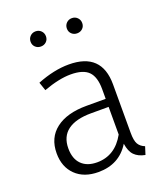

<svg xmlns="http://www.w3.org/2000/svg" viewBox="-138 -836 808 940"><g transform="rotate(-20 265.5 -365.5)"><path d="M470 -30 457 11Q421 4 401.5 -16Q382 -36 376 -77Q322 11 213 11Q138 11 94.5 -31.5Q51 -74 51 -145Q51 -226 108.5 -270Q166 -314 268 -314H368V-365Q368 -428 340 -456.5Q312 -485 247 -485Q187 -485 105 -455L90 -499Q178 -534 255 -534Q426 -534 426 -368V-116Q426 -75 436.5 -57Q447 -39 470 -30ZM368 -128V-272H277Q197 -272 155 -241Q113 -210 113 -148Q113 -94 142 -65Q171 -36 223 -36Q317 -36 368 -128ZM198 -702Q198 -685 186.5 -674Q175 -663 158 -663Q141 -663 129.5 -674Q118 -685 118 -702Q118 -719 129.5 -730.5Q141 -742 158 -742Q175 -742 186.5 -730.5Q198 -719 198 -702ZM387 -702Q387 -685 375.5 -674Q364 -663 347 -663Q330 -663 318.5 -674Q307 -685 307 -702Q307 -719 318.5 -730.5Q330 -742 347 -742Q364 -742 375.5 -730.5Q387 -719 387 -702Z"/></g></svg>

Font: Fira Sans Light
Style: Regular
Weight: 300
Designer: bBox Type GmbH & Carrois Corporate GbR & Edenspiekermann AG
Foundry: bBox Type GmbH & Carrois Corporate GbR & Edenspiekermann AG
Version: Version 4.301